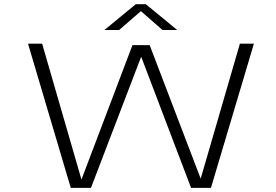

<svg xmlns="http://www.w3.org/2000/svg" viewBox="-20 -912 1340 932"><path d="M323.5 0 116 -700H184.5L375 -42L375.5 -40L376 -42L623 -693H706.5L953.5 -46.5L954 -44L954.5 -46L1144.5 -700H1212.5L1004 0H907.5L665.5 -636L665 -636.5V-636L421.5 0ZM487 -766.5 639 -891.5H688L840 -766.5H768.5L664 -858L558.5 -766.5Z"/></svg>

Font: Trispace Expanded ExtraLight
Style: Regular
Weight: 200
Width: 7
Designer: Tyler Finck
Foundry: Etcetera Type Company
Version: Version 1.210; ttfautohint (v1.8.3)